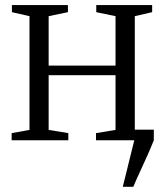

<svg xmlns="http://www.w3.org/2000/svg" viewBox="-20 -542 635 742"><path d="M454.5 180 499 0 473.5 -41H574.5V0Q562.5 30 549 60.2Q535.5 90.5 521.5 120.5Q507.5 150.5 495 180ZM25 0V-27.5L94 -40V-479.5L26 -495V-522.5H242.5V-495L168 -479.5V-288.5H426.5V-479.5L352 -495V-522.5H568V-495L501 -479.5V-40L569.5 -27.5V0H351V-27.5L426.5 -40V-251.5H168V-40L244 -27.5V0Z"/></svg>

Font: Merriweather 96pt Light
Style: Regular
Weight: 300
Version: Version 2.100